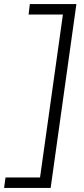

<svg xmlns="http://www.w3.org/2000/svg" viewBox="-49 -820 412 940"><path d="M-29 100 -22 49H147L259 -749H91L97 -800H325L199 100Z"/></svg>

Font: Pathway Extreme 28pt ExtraLight
Style: Italic
Weight: 250
Italic angle: -8°
Designer: Eduardo Rodriguez Tunni
Foundry: Eduardo Rodriguez Tunni
Version: Version 1.001;gftools[0.9.26]